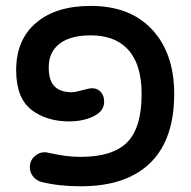

<svg xmlns="http://www.w3.org/2000/svg" viewBox="-20 -614 653 656"><path d="M82 -42Q82 -66.4 99.6 -81.1Q114.3 -93.8 131.8 -93.8Q137.7 -93.8 141.6 -92.8Q181.6 -84 205.6 -81.1Q229.5 -78.1 255.9 -78.1Q365.2 -78.1 414.6 -127.9Q463.9 -177.7 463.9 -293Q463.9 -398.4 413.1 -449.2Q369.1 -493.2 290 -493.2Q210.9 -493.2 173.8 -456.1Q146.5 -428.7 146.5 -383.8Q146.5 -338.9 166.5 -318.8Q186.5 -298.8 225.6 -298.8Q234.4 -298.8 252.9 -303.7Q271.5 -308.6 276.4 -309.6Q287.1 -312.5 293 -312.5Q298.8 -312.5 304.7 -311.5Q316.4 -308.6 324.2 -299.8Q335.9 -287.1 335.9 -266.6Q335.9 -233.4 297.9 -215.8Q262.7 -199.2 215.8 -199.2Q139.6 -199.2 87.9 -238.3Q35.2 -279.3 35.2 -374Q35.2 -478.5 103.5 -536.1Q170.9 -593.8 290 -593.8Q424.8 -593.8 500 -512.7Q575.2 -431.6 575.2 -293Q575.2 -90.8 437.5 -16.6Q365.2 22.5 255.9 22.5Q181.6 22.5 122.1 7.8Q107.4 3.9 96.7 -6.8Q82 -22.5 82 -42Z"/></svg>

Font: FakePearl
Style: SemiBold
Weight: 400
Version: Version 1.2